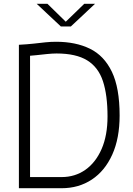

<svg xmlns="http://www.w3.org/2000/svg" viewBox="-20 -996 703 1016"><path d="M80 0V-759Q125.5 -761.5 158.8 -765.2Q192 -769 219.8 -772Q247.5 -775 277 -775Q380.5 -775 455.8 -738.2Q531 -701.5 572 -616.2Q613 -531 613 -385Q613 -264 574 -177.8Q535 -91.5 465.8 -45.8Q396.5 0 306 0ZM139 -59H306Q377 -59 431.8 -97.5Q486.5 -136 517.8 -207.8Q549 -279.5 549 -380Q549 -492.5 524.8 -566.2Q500.5 -640 441.5 -676.5Q382.5 -713 279 -713Q258 -713 228 -710Q198 -707 172.2 -704Q146.5 -701 139 -701ZM174 -976H231L328 -881L426 -976H483L355 -856H302Z"/></svg>

Font: Junction Light
Style: Regular
Weight: 300
Designer: Caroline Hadilaksono
Foundry: Caroline Hadilaksono, Tyler Finck, The League of Moveable Type
Version: Version 2.000; ttfautohint (v1.8.3)